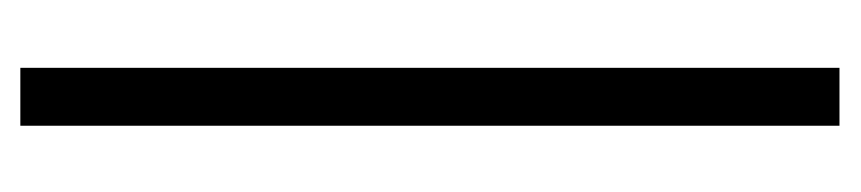

<svg xmlns="http://www.w3.org/2000/svg" viewBox="-340 -484 825 184"><g transform="rotate(-90 72.0 -392.5)"><path d="M43 0H98.5V-785H43Z"/></g></svg>

Font: Anybody Condensed Light
Style: Regular
Weight: 300
Width: 3
Designer: Tyler Finck
Foundry: Etcetera Type Company
Version: Version 1.113;gftools[0.9.25]